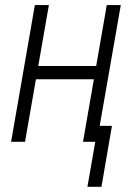

<svg xmlns="http://www.w3.org/2000/svg" viewBox="-20 -548 532 742"><path d="M364.7 -293 355 -241.7H104.5L114.3 -293ZM168.9 -528.3 76.7 0H22.9L114.7 -528.3ZM446.8 -528.3 354.5 0H300.8L392.6 -528.3ZM412.6 -61.5 372.1 173.8H317.9L358.9 -61.5Z"/></svg>

Font: Roboto Condensed Light
Style: Italic
Weight: 300
Italic angle: -12°
Designer: Christian Robertson
Foundry: Google
Version: Version 3.0; 2020